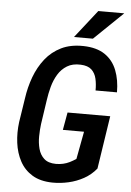

<svg xmlns="http://www.w3.org/2000/svg" viewBox="-61 -956 691 1011"><g transform="rotate(5 285.0 -450.5)"><path d="M527.8 -364.7 484.9 -84.5Q457.5 -50.8 419.7 -29.8Q381.8 -8.8 339.4 0.7Q296.9 10.3 254.9 9.8Q190.4 8.8 147.9 -17.1Q105.5 -43 82.3 -86.2Q59.1 -129.4 52.2 -182.9Q45.4 -236.3 52.7 -292.5L72.3 -418.9Q80.6 -478.5 100.8 -533.2Q121.1 -587.9 155 -630.9Q189 -673.8 238.5 -698Q288.1 -722.2 355.5 -720.7Q425.8 -719.2 469 -689.9Q512.2 -660.6 532.2 -609.6Q552.2 -558.6 552.2 -493.2H439Q439.5 -526.4 432.9 -555.2Q426.3 -584 407 -602.1Q387.7 -620.1 349.6 -621.6Q306.6 -623.5 277.6 -605.7Q248.5 -587.9 230.2 -557.9Q211.9 -527.8 202.1 -491.5Q192.4 -455.1 187.5 -419.9L168.5 -292Q164.6 -261.7 164.1 -227.1Q163.6 -192.4 171.9 -161.1Q180.2 -129.9 201.9 -110.1Q223.6 -90.3 264.2 -89.8Q285.2 -89.8 303 -94Q320.8 -98.1 337.2 -106.2Q353.5 -114.3 370.1 -125.5L397.5 -271.5H285.6L302.2 -364.7ZM301.3 -763.7 417 -911.1H554.2L401.4 -763.7Z"/></g></svg>

Font: Roboto Condensed Medium
Style: Italic
Weight: 500
Italic angle: -12°
Designer: Christian Robertson
Foundry: Google
Version: Version 3.0; 2020